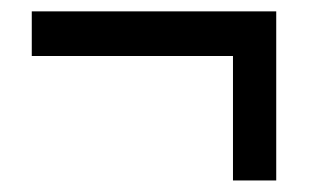

<svg xmlns="http://www.w3.org/2000/svg" viewBox="-20 -558 540 336"><path d="M463.4 -242.2H387.7V-460H35.6V-538.1H463.4Z"/></svg>

Font: Ezra SIL SR
Style: Regular
Weight: 400
Designer: Development by SIL's NRSI team. OpenType tables by Ralph Hancock ( hancock@dircon.co.uk ).
Foundry: Development by SIL's NRSI team.
Version: Version 2.51; 2007